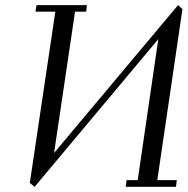

<svg xmlns="http://www.w3.org/2000/svg" viewBox="-20 -722 725 742"><path d="M95.2 -15.1 193.8 -676.8H117.2L121.1 -702.1H315.9L313 -676.8H270L189 -130.9L668 -702.1L685.1 -687L587.9 -25.9H663.1L660.2 0H465.8L469.2 -25.9H512.2L591.8 -570.8L113.8 0Z"/></svg>

Font: Dehuti
Style: Italic
Weight: 400
Version: Version 1.2